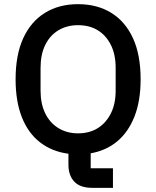

<svg xmlns="http://www.w3.org/2000/svg" viewBox="-20 -730 751 923"><path d="M523 79V173H423Q365 173 337 143Q309 113 309 62V9Q231 -1 173.5 -45Q116 -89 85.5 -165.5Q55 -242 55 -349Q55 -467 92 -547Q129 -627 196.5 -668.5Q264 -710 355 -710Q447 -710 514.5 -668.5Q582 -627 619 -547Q656 -467 656 -349Q656 -245 626.5 -170Q597 -95 543.5 -50.5Q490 -6 416 7V79ZM355 -89Q410 -89 450 -114Q490 -139 513 -185Q536 -231 536 -294V-404Q536 -468 513 -514Q490 -560 450 -584.5Q410 -609 355 -609Q302 -609 261 -584.5Q220 -560 197.5 -514Q175 -468 175 -404V-294Q175 -231 197.5 -185Q220 -139 261 -114Q302 -89 355 -89Z"/></svg>

Font: IBM Plex Sans Medium
Style: Regular
Weight: 500
Designer: Mike Abbink, Paul van der Laan, Pieter van Rosmalen
Foundry: Bold Monday
Version: Version 3.201